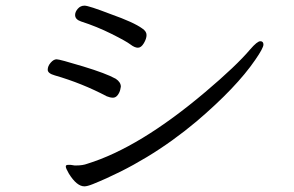

<svg xmlns="http://www.w3.org/2000/svg" viewBox="-20 -680 1040 680"><path d="M390 -401Q408 -389 408 -373L406 -363Q404 -353 397 -343.5Q390 -334 380 -334Q370 -334 358 -339Q271 -385 174 -413Q149 -420 149 -433Q149 -446 159.5 -458Q170 -470 180.5 -470Q191 -470 273.5 -445Q356 -420 390 -401ZM231 -96 244 -94H251Q273 -94 289 -100Q474 -157 707 -354Q817 -447 866 -505Q891 -534 902 -534Q913 -534 913 -522Q913 -510 884 -468Q817 -370 676 -250Q507 -108 309 -28Q289 -20 279 -20Q252 -20 224 -65Q213 -84 213 -90Q213 -96 220 -96ZM267 -604Q246 -611 246 -627Q246 -638 255.5 -649Q265 -660 279.5 -660Q294 -660 372 -630Q454 -601 484 -579Q499 -569 499 -556Q499 -543 489.5 -527Q480 -511 468.5 -511Q457 -511 442 -522.5Q427 -534 375 -560Q323 -586 267 -604Z"/></svg>

Font: LXGW Bright GB
Style: Regular
Weight: 400
Designer: Christian Thalmann (Catharsis Fonts)
Foundry: LXGW / Christian Thalmann (Catharsis Fonts) / Fontworks Inc.
Version: Version 5.510